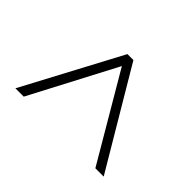

<svg xmlns="http://www.w3.org/2000/svg" viewBox="-115 -661 635 635"><g transform="rotate(-45 202.5 -343.5)"><path d="M32 -137 374 -340V-368L32 -550V-511L333 -353L32 -176Z"/></g></svg>

Font: Noto Sans Kannada ExtraCondensed ExtraLight
Style: Regular
Weight: 200
Width: 2
Designer: Jelle Bosma - Monotype Design Team
Foundry: Monotype Imaging Inc.
Version: Version 2.005